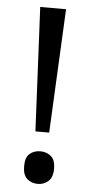

<svg xmlns="http://www.w3.org/2000/svg" viewBox="-53 -746 375 792"><g transform="rotate(5 134.5 -350.0)"><path d="M163 -201 188 -714H81L106 -201ZM72 -54Q72 -18 90 -2Q108 14 134 14Q159 14 177.5 -2Q196 -18 196 -54Q196 -91 177.5 -106Q159 -121 134 -121Q108 -121 90 -106Q72 -91 72 -54Z"/></g></svg>

Font: Noto Sans Arabic
Style: Regular
Weight: 400
Designer: Nadine Chahine - Monotype Design Team
Foundry: Monotype Imaging Inc.
Version: Version 1.902